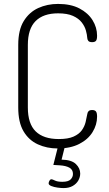

<svg xmlns="http://www.w3.org/2000/svg" viewBox="-20 -751 558 979"><path d="M274 6Q219 6 173 -15Q127 -36 100 -81.5Q73 -127 73 -203V-522Q73 -598 101 -643.5Q129 -689 175 -710Q221 -731 276 -731Q341 -731 385 -708Q429 -685 452 -648Q475 -611 475 -569Q475 -549 469 -542.5Q463 -536 450 -536Q435 -536 430 -543Q425 -550 425 -557Q424 -574 418 -595.5Q412 -617 396.5 -637Q381 -657 352 -670Q323 -683 276 -683Q201 -683 161.5 -643.5Q122 -604 122 -522V-203Q122 -120 162 -81Q202 -42 280 -42Q327 -42 355 -54.5Q383 -67 397 -86.5Q411 -106 416.5 -128.5Q422 -151 425 -169Q426 -178 431.5 -184Q437 -190 450 -190Q463 -190 469 -183Q475 -176 475 -156Q475 -115 452 -77.5Q429 -40 384 -17Q339 6 274 6ZM304 208Q291 208 273 205.5Q255 203 241.5 197.5Q228 192 228 184Q228 180 230 175Q232 170 235 166.5Q238 163 242 163Q247 163 260 169.5Q273 176 298 176Q328 176 340 164Q352 152 352 136Q352 114 334 104Q316 94 285 92L252 90L277 -9H312L294 63Q345 64 367 85.5Q389 107 389 134Q389 152 379.5 169Q370 186 351 197Q332 208 304 208Z"/></svg>

Font: Dosis ExtraLight Light
Style: Regular
Weight: 300
Version: Version 3.001; ttfautohint (v1.8.2)